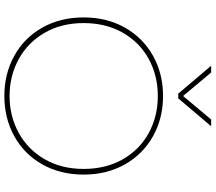

<svg xmlns="http://www.w3.org/2000/svg" viewBox="-74 -901 990 882"><g transform="rotate(90 421.0 -460.0)"><path d="M282 -935H313L421 -806L529 -935H560L432 -784H410ZM60 -349Q60 -456 107 -539Q154 -622 236.5 -668Q319 -714 421 -714Q523 -714 605.5 -668Q688 -622 735 -539Q782 -456 782 -349Q782 -242 735 -159Q688 -76 605.5 -30.5Q523 15 421 15Q319 15 236.5 -30.5Q154 -76 107 -159Q60 -242 60 -349ZM756 -349Q756 -451 712 -528.5Q668 -606 591.5 -648Q515 -690 421 -690Q327 -690 250.5 -648Q174 -606 130 -528.5Q86 -451 86 -349Q86 -247 131 -169.5Q176 -92 252.5 -50.5Q329 -9 421 -9Q513 -9 589.5 -50.5Q666 -92 711 -169.5Q756 -247 756 -349Z"/></g></svg>

Font: Prompt Thin
Style: Regular
Weight: 250
Designer: Katatrad Team
Foundry: CadsonDemak
Version: Version 1.001